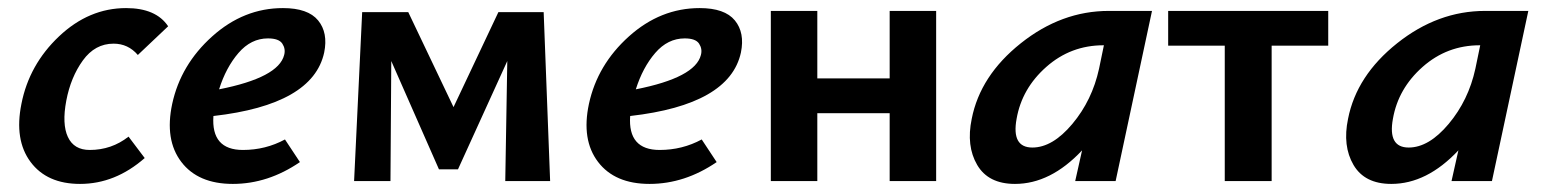

<svg xmlns="http://www.w3.org/2000/svg" viewBox="-20 -448 3817 475"><path d="M321 -312Q297 -340 261 -340Q215 -340 185 -298.5Q155 -257 144 -199Q133 -141 148 -109Q163 -77 202 -77Q256 -77 298 -110L338 -57Q265 7 178 7Q96 7 55.5 -47.5Q15 -102 33 -191Q52 -288 126 -358Q200 -428 292 -428Q366 -428 396 -383Z M680 -428Q742 -428 767 -397.5Q792 -367 782 -318Q754 -189 508 -161Q502 -77 581 -77Q637 -77 685 -103L722 -47Q643 7 556 7Q470 7 428.5 -47.5Q387 -102 406 -191Q427 -288 505 -358Q583 -428 680 -428ZM683 -312Q687 -327 678.5 -340Q670 -353 643 -353Q601 -353 570 -317Q539 -281 522 -227Q669 -256 683 -312Z M1341 0H1230L1235 -297L1113 -29H1066L948 -297L946 0H856L876 -418H990L1102 -183L1213 -418H1325Z M1711 -428Q1773 -428 1798 -397.5Q1823 -367 1813 -318Q1785 -189 1539 -161Q1533 -77 1612 -77Q1668 -77 1716 -103L1753 -47Q1674 7 1587 7Q1501 7 1459.5 -47.5Q1418 -102 1437 -191Q1458 -288 1536 -358Q1614 -428 1711 -428ZM1714 -312Q1718 -327 1709.5 -340Q1701 -353 1674 -353Q1632 -353 1601 -317Q1570 -281 1553 -227Q1700 -256 1714 -312Z M2181 -421H2296V0H2181V-168H2002V0H1887V-421H2002V-254H2181Z M2723 -421H2830L2740 0H2640L2657 -76Q2579 7 2491 7Q2425 7 2397.5 -40Q2370 -87 2384 -154Q2405 -261 2505.5 -341Q2606 -421 2723 -421ZM2534 -83Q2584 -83 2633 -141.5Q2682 -200 2699 -278L2711 -336H2710Q2629 -336 2568.5 -282.5Q2508 -229 2495 -154Q2482 -83 2534 -83Z M3266 -421V-335H3126V0H3010V-335H2870V-421Z M3654 -421H3761L3671 0H3571L3588 -76Q3510 7 3422 7Q3356 7 3328.5 -40Q3301 -87 3315 -154Q3336 -261 3436.5 -341Q3537 -421 3654 -421ZM3465 -83Q3515 -83 3564 -141.5Q3613 -200 3630 -278L3642 -336H3641Q3560 -336 3499.5 -282.5Q3439 -229 3426 -154Q3413 -83 3465 -83Z"/></svg>

Font: EauTest
Style: Bold Italic
Weight: 700
Italic angle: -12°
Designer: Christian Thalmann (Catharsis Fonts)
Version: Version 0.001;PS 000.001;hotconv 1.0.88;makeotf.lib2.5.64775